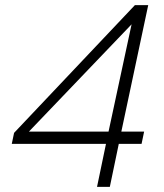

<svg xmlns="http://www.w3.org/2000/svg" viewBox="-20 -730 640 750"><path d="M359 0 394 -168H26L35 -211L507 -710H559L454 -216H543L533 -168H444L409 0ZM93 -216H404L494 -635Z"/></svg>

Font: Geist Mono ExtraLight
Style: Italic
Weight: 200
Italic angle: -12°
Monospace: yes
Designer: Basement.studio, Andrés Briganti, Mateo Zaragoza
Foundry: Basement.studio, Vercel, Andrés Briganti, Guido Ferreyra, Mateo Zaragoza
Version: Version 1.500; ttfautohint (v1.8.4.7-5d5b)